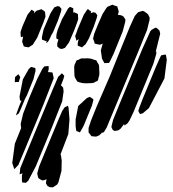

<svg xmlns="http://www.w3.org/2000/svg" viewBox="-20 -593 736 815"><path d="M501 -460 462 -364 448 -335 443 -326 423 -325 413 -344 408 -379 416 -408 409 -405 404 -403 390 -406 382 -408 380 -416 375 -429 380 -450 395 -487 415 -533 431 -558 436 -564 452 -571 457 -573 470 -568 478 -566 479 -561 484 -545 482 -535 480 -530H481L495 -528L504 -523L512 -511V-502ZM226 -506 206 -458 200 -447 199 -446 189 -424 183 -415 176 -410 178 -418 179 -421 176 -418 166 -422 158 -425V-436L165 -468L194 -536L206 -555L211 -562L224 -567L233 -565L241 -555L239 -544ZM294 -462 273 -413 256 -390 243 -385 233 -387 223 -396V-409L228 -425L219 -430V-436L220 -449L225 -467L243 -511L269 -557L277 -564L291 -558V-552V-541L290 -539L295 -541L306 -536L311 -533V-527L312 -512L308 -499ZM378 -480 358 -431 344 -406 328 -392 318 -396 310 -399V-410L314 -427L304 -420L303 -426L299 -440L303 -450L310 -470L336 -531L348 -549L353 -555L360 -549L367 -544L365 -537L376 -541L385 -539L393 -529L391 -518ZM164 -497 138 -433 119 -403 106 -395 101 -392 89 -394 81 -396 78 -405 74 -416 78 -437V-438L69 -435L68 -440L67 -457L76 -483L97 -531L114 -552L126 -544L124 -536L123 -534L129 -542L136 -548L150 -552L156 -554L165 -548L171 -543L172 -534L173 -522ZM571 -384 472 -146 433 -52 421 -32 414 -29 415 -32 402 -19 388 -13 377 -14 368 -15 363 -22 356 -31V-50L367 -83L390 -140L446 -269L498 -398L531 -479L552 -525L566 -541L579 -545L586 -547L593 -544L608 -533L615 -519V-509L604 -465L588 -426L586 -421ZM631 -322 547 -118 530 -82 521 -69 508 -60 507 -65V-67L492 -47L483 -40L467 -37L459 -41L453 -53L454 -60L460 -84L486 -148L585 -387L618 -460L623 -466L635 -473L642 -476L649 -471L657 -463L660 -450L641 -373L644 -374L643 -363ZM678 -260 612 -134 586 -112 574 -109 567 -122 571 -135 586 -174 640 -305 658 -346 664 -358 678 -361H684L685 -356L688 -339ZM208 -261 163 -146 87 38 58 107 41 125 39 120 32 99 43 17 70 -50 69 -53 68 -68 78 -110 103 -175 138 -258 160 -301 168 -311 177 -312 186 -313 187 -302 184 -287 197 -286H202L204 -280ZM122 -257 94 -188 86 -173 82 -163 67 -127 60 -112 48 -103 50 -111 62 -144 71 -165 65 -167 64 -173 63 -184 77 -256 102 -300 112 -309 120 -307 130 -304 131 -293ZM244 -163 199 -49 132 113 100 174 90 183 79 182 74 181 73 173V151L76 143L69 145L63 147L64 141L66 121L97 45L202 -209L227 -267L243 -282L253 -271L249 -257L238 -229L240 -230L248 -221L250 -205ZM58 -278 66 -266 61 -250 60 -245H51L43 -244V-253L44 -266ZM370 -144 335 -59 324 -39 319 -31 312 -34 304 -37 303 -43 301 -57V-86L312 -143L349 -177L361 -182L376 -172V-166ZM241 132 228 181 223 190 205 202H193L182 197L175 185L176 176L178 168L166 172L160 173L150 168L143 163L141 157L138 143L146 114L164 70L228 -85L244 -122L254 -137L268 -144L271 -136L275 -86L270 -24L237 62L239 67L242 89ZM296 -272Q296 -280 295.5 -288Q295 -296 295 -304Q295 -306 295 -309Q295 -312 296 -315Q296 -318 297.5 -320.5Q299 -323 300 -325Q301 -327 302 -330.5Q303 -334 305 -336Q306 -337 308.5 -338Q311 -339 313 -339Q316 -341 319 -342.5Q322 -344 325 -345Q328 -345 331 -345Q334 -345 337 -345Q348 -346 359 -345Q370 -344 380 -339Q382 -339 385 -338Q388 -337 390 -335Q391 -334 391.5 -333Q392 -332 392 -330Q394 -327 396.5 -323.5Q399 -320 400 -316Q401 -313 401 -309Q401 -305 401 -302Q402 -292 402 -282Q402 -272 398 -262Q398 -260 397 -256Q396 -252 394 -250Q393 -249 390.5 -248Q388 -247 387 -247Q384 -245 380.5 -243Q377 -241 374 -241Q371 -240 367.5 -240Q364 -240 361 -240Q350 -239 339.5 -239.5Q329 -240 319 -243Q316 -244 313 -245Q310 -246 308 -247Q307 -248 306.5 -249.5Q306 -251 305 -252Q303 -256 300 -260.5Q297 -265 296 -272Z"/></svg>

Font: Rubik Marker Hatch
Style: Regular
Weight: 400
Designer: Hubert and Fischer, NaN
Foundry: Hubert & Fischer, NaN
Version: Version 2.200